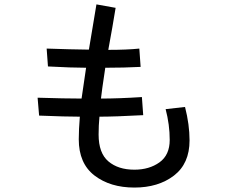

<svg xmlns="http://www.w3.org/2000/svg" viewBox="-20 -806 1040 870"><path d="M150.4 -363.3Q273.4 -359.4 349.6 -359.4Q354.5 -397.5 370.1 -499Q306.6 -499 197.3 -504.9L191.4 -585.9Q301.8 -582 382.8 -581.1L417 -786.1L503.9 -770.5Q490.2 -685.5 470.7 -580.1Q555.7 -580.1 611.3 -585.9L617.2 -502.9Q543 -499 457 -499Q440.4 -388.7 437.5 -359.4Q517.6 -359.4 623 -366.2L628.9 -284.2Q501 -277.3 430.7 -277.3Q426.8 -238.3 426.8 -196.3Q426.8 -112.3 471.2 -74.7Q515.6 -37.1 588.9 -37.1Q656.2 -37.1 702.6 -70.3Q749 -103.5 749 -171.9Q749 -241.2 730.5 -311.5L818.4 -321.3Q838.9 -241.2 838.9 -169.9Q838.9 -64.5 768.1 -10.3Q697.3 43.9 588.9 43.9Q479.5 43.9 408.2 -10.7Q336.9 -65.4 336.9 -174.8Q336.9 -218.8 341.8 -277.3Q277.3 -277.3 157.2 -282.2Z"/></svg>

Font: Gothic A1 Medium
Style: Regular
Weight: 500
Designer: HanYang I&C Co.,Ltd.
Foundry: HanYang I&C Co.,Ltd.
Version: Version 2.50